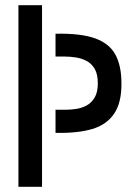

<svg xmlns="http://www.w3.org/2000/svg" viewBox="-20 -720 514 740"><path d="M51 0V-700H142V0ZM194 -208V-297H232Q251 -297 272.5 -300Q294 -303 313 -313Q332 -323 344.5 -343.5Q357 -364 357 -399Q357 -434 345 -454.5Q333 -475 314 -485Q295 -495 273 -498.5Q251 -502 231 -502H194V-590Q292 -592 347 -572Q402 -552 425 -509Q448 -466 448 -400Q449 -325 420 -282Q391 -239 334.5 -222.5Q278 -206 194 -208Z"/></svg>

Font: Stick No Bills ExtraLight Medium
Style: Regular
Weight: 500
Version: Version 2.000